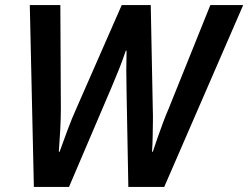

<svg xmlns="http://www.w3.org/2000/svg" viewBox="-20 -734 975 754"><path d="M113 0 97 -714H217L219 -307Q219 -269 216.5 -223Q214 -177 211 -138H214Q228 -177 245.5 -224Q263 -271 279 -306L458 -714H572L580 -307Q581 -285 580.5 -255.5Q580 -226 579.5 -195Q579 -164 577 -138H580Q589 -165 599.5 -195Q610 -225 621 -254.5Q632 -284 643 -309L806 -714H935L625 0H484L477 -376Q476 -420 476 -460Q476 -500 477 -535H474Q462 -499 448.5 -465Q435 -431 418 -391L251 0Z"/></svg>

Font: Noto Sans Display SemiBold
Style: Italic
Weight: 600
Italic angle: -12°
Designer: Monotype Design Team
Foundry: Monotype Imaging Inc.
Version: Version 2.003